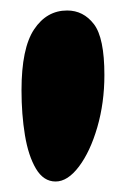

<svg xmlns="http://www.w3.org/2000/svg" viewBox="-20 -759 240 366"><path d="M108 -739Q139 -739 159 -713Q179 -687 179 -616Q179 -563 165.5 -516.5Q152 -470 130.5 -441.5Q109 -413 86 -413Q63 -413 48.5 -437.5Q34 -462 27.5 -501.5Q21 -541 21 -587Q21 -667 45 -703Q69 -739 108 -739Z"/></svg>

Font: DynaPuff Medium
Style: Regular
Weight: 500
Version: Version 2.000